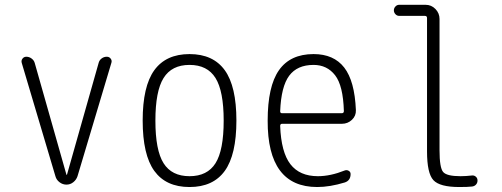

<svg xmlns="http://www.w3.org/2000/svg" viewBox="-20 -750 2040 780"><path d="M205.1 -34.2 68.4 -494.1Q65.4 -503.9 71.3 -511.7Q77.1 -519.5 86.9 -519.5Q98.6 -519.5 108.4 -512.2Q118.2 -504.9 121.1 -494.1L250 -40H251H252L380.9 -495.1Q383.8 -505.9 393.1 -512.7Q402.3 -519.5 414.1 -519.5Q423.8 -519.5 429.7 -511.7Q435.5 -503.9 432.6 -495.1L294.9 -34.2Q290 -19.5 277.8 -9.8Q265.6 0 250 0Q234.4 0 221.7 -9.8Q209 -19.5 205.1 -34.2Z M855.5 -433.1Q822.3 -486.3 750 -486.3Q677.7 -486.3 644.5 -433.1Q611.3 -379.9 611.3 -259.8Q611.3 -139.6 644.5 -86.9Q677.7 -34.2 750 -34.2Q822.3 -34.2 855.5 -86.9Q888.7 -139.6 888.7 -259.8Q888.7 -379.9 855.5 -433.1ZM893.1 -55.7Q845.7 9.8 750 9.8Q654.3 9.8 606.9 -55.7Q559.6 -121.1 559.6 -260.3Q559.6 -399.4 606.9 -464.8Q654.3 -530.3 750 -530.3Q845.7 -530.3 893.1 -464.8Q940.4 -399.4 940.4 -260.3Q940.4 -121.1 893.1 -55.7Z M1253.9 -486.3Q1187.5 -486.3 1154.8 -442.4Q1122.1 -398.4 1118.2 -297.9Q1118.2 -290 1126 -290H1368.2Q1377 -290 1377 -298.8Q1374 -402.3 1341.3 -444.3Q1308.6 -486.3 1253.9 -486.3ZM1268.6 9.8Q1066.4 9.8 1067.4 -259.8Q1067.4 -399.4 1113.3 -464.8Q1159.2 -530.3 1253.9 -530.3Q1335.9 -530.3 1378.4 -475.6Q1420.9 -420.9 1425.8 -302.7Q1426.8 -279.3 1409.7 -263.2Q1392.6 -247.1 1369.1 -247.1H1126Q1118.2 -247.1 1118.2 -238.3Q1122.1 -131.8 1159.7 -83Q1197.3 -34.2 1271.5 -34.2Q1322.3 -34.2 1380.9 -57.6Q1388.7 -60.5 1396.5 -56.2Q1404.3 -51.8 1404.3 -43Q1404.3 -16.6 1380.9 -8.8Q1320.3 9.8 1268.6 9.8Z M1601.6 -685.5Q1592.8 -685.5 1586.4 -692.4Q1580.1 -699.2 1580.1 -708Q1580.1 -716.8 1586.4 -723.6Q1592.8 -730.5 1601.6 -730.5H1709Q1732.4 -730.5 1749 -713.4Q1765.6 -696.3 1765.6 -672.9V-139.6Q1765.6 -68.4 1780.3 -51.3Q1794.9 -34.2 1850.6 -34.2Q1873 -34.2 1897.5 -37.1Q1906.2 -38.1 1913.1 -32.2Q1919.9 -26.4 1919.9 -16.6Q1919.9 -6.8 1913.6 0Q1907.2 6.8 1897.5 7.8Q1880.9 9.8 1845.7 9.8Q1766.6 9.8 1740.7 -18.1Q1714.8 -45.9 1714.8 -134.8V-676.8Q1714.8 -685.5 1706.1 -685.5Z"/></svg>

Font: Rounded-X Mgen+ 1m light
Style: Regular
Weight: 200
Designer: [Source Han Sans]
Ryoko NISHIZUKA  (kana & ideographs); Paul D. Hunt (Latin, Greek & Cyrillic); Wenlong ZHANG  (bopomofo
Version: Version 1.059.20150602